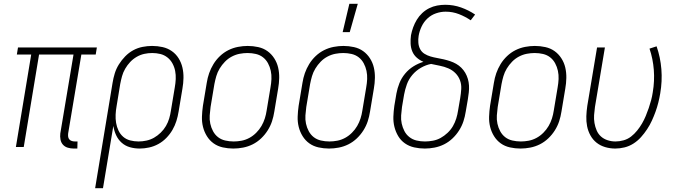

<svg xmlns="http://www.w3.org/2000/svg" viewBox="-20 -768 3540 1003"><path d="M365 8Q349 8 334 3.5Q319 -1 309 -12Q299 -23 296 -39Q293 -55 295 -71L364 -483H184L104 0H63L143 -483H68L74 -520H486L480 -483H405L336 -71Q335 -62 336 -54Q337 -46 342 -40Q347 -34 355 -31.5Q363 -29 372 -29H385L384 8Z M477 215 568 -335Q572 -360 579.5 -384.5Q587 -409 601 -431.5Q615 -454 634 -473.5Q653 -493 676 -505.5Q699 -518 724.5 -523Q750 -528 774 -528H775Q803 -528 829.5 -522Q856 -516 877.5 -501Q899 -486 913 -463.5Q927 -441 933 -415Q939 -389 938.5 -361Q938 -333 933 -305L913 -185Q909 -160 901.5 -136Q894 -112 881 -89.5Q868 -67 849 -47.5Q830 -28 807 -15.5Q784 -3 759 2.5Q734 8 710 8Q683 8 658.5 1Q634 -6 615.5 -22.5Q597 -39 586.5 -62Q576 -85 572 -110L518 215ZM704 -29Q724 -29 745 -33.5Q766 -38 784.5 -48.5Q803 -59 819.5 -75Q836 -91 847 -110Q858 -129 864 -149.5Q870 -170 873 -191L893 -311Q897 -333 898 -355Q899 -377 895 -397.5Q891 -418 881 -436.5Q871 -455 854.5 -468Q838 -481 817.5 -486Q797 -491 775 -491Q754 -491 733.5 -486.5Q713 -482 694 -471Q675 -460 660 -444Q645 -428 634 -409Q623 -390 617.5 -370Q612 -350 608 -329L589 -213Q585 -191 584 -169Q583 -147 586.5 -126Q590 -105 599 -86Q608 -67 623.5 -53.5Q639 -40 660 -34.5Q681 -29 704 -29Z M1199 8Q1171 8 1144 2Q1117 -4 1096 -19Q1075 -34 1061 -56.5Q1047 -79 1040.5 -105Q1034 -131 1035 -159Q1036 -187 1040 -215L1060 -335Q1064 -361 1072.5 -385.5Q1081 -410 1095 -433Q1109 -456 1129 -475Q1149 -494 1173 -506Q1197 -518 1223 -523Q1249 -528 1274 -528Q1302 -528 1329 -522Q1356 -516 1377 -501Q1398 -486 1412.5 -463.5Q1427 -441 1433 -415Q1439 -389 1438.5 -361Q1438 -333 1433 -305L1413 -185Q1409 -159 1401 -134.5Q1393 -110 1378.5 -87Q1364 -64 1344 -45Q1324 -26 1300 -14Q1276 -2 1250 3Q1224 8 1199 8ZM1201 -29Q1221 -29 1242 -33Q1263 -37 1282.5 -47.5Q1302 -58 1318.5 -74.5Q1335 -91 1346 -110Q1357 -129 1363.5 -149.5Q1370 -170 1373 -191L1393 -311Q1397 -333 1398 -355Q1399 -377 1394.5 -398Q1390 -419 1380 -437.5Q1370 -456 1354 -468.5Q1338 -481 1317 -486Q1296 -491 1273 -491Q1253 -491 1232 -487Q1211 -483 1191 -472.5Q1171 -462 1155 -445.5Q1139 -429 1127.5 -410Q1116 -391 1110 -370.5Q1104 -350 1100 -329L1080 -209Q1077 -187 1075.5 -165Q1074 -143 1078.5 -122Q1083 -101 1093 -82.5Q1103 -64 1119 -51.5Q1135 -39 1156.5 -34Q1178 -29 1201 -29Z M1770 -600 1805 -748H1849L1807 -600ZM1699 8Q1671 8 1644 2Q1617 -4 1596 -19Q1575 -34 1561 -56.5Q1547 -79 1540.5 -105Q1534 -131 1535 -159Q1536 -187 1540 -215L1560 -335Q1564 -361 1572.5 -385.5Q1581 -410 1595 -433Q1609 -456 1629 -475Q1649 -494 1673 -506Q1697 -518 1723 -523Q1749 -528 1774 -528Q1802 -528 1829 -522Q1856 -516 1877 -501Q1898 -486 1912.5 -463.5Q1927 -441 1933 -415Q1939 -389 1938.5 -361Q1938 -333 1933 -305L1913 -185Q1909 -159 1901 -134.5Q1893 -110 1878.5 -87Q1864 -64 1844 -45Q1824 -26 1800 -14Q1776 -2 1750 3Q1724 8 1699 8ZM1701 -29Q1721 -29 1742 -33Q1763 -37 1782.5 -47.5Q1802 -58 1818.5 -74.5Q1835 -91 1846 -110Q1857 -129 1863.5 -149.5Q1870 -170 1873 -191L1893 -311Q1897 -333 1898 -355Q1899 -377 1894.5 -398Q1890 -419 1880 -437.5Q1870 -456 1854 -468.5Q1838 -481 1817 -486Q1796 -491 1773 -491Q1753 -491 1732 -487Q1711 -483 1691 -472.5Q1671 -462 1655 -445.5Q1639 -429 1627.5 -410Q1616 -391 1610 -370.5Q1604 -350 1600 -329L1580 -209Q1577 -187 1575.5 -165Q1574 -143 1578.5 -122Q1583 -101 1593 -82.5Q1603 -64 1619 -51.5Q1635 -39 1656.5 -34Q1678 -29 1701 -29Z M2199 8Q2171 8 2144 2Q2117 -4 2095.5 -19Q2074 -34 2060.5 -56.5Q2047 -79 2040.5 -105Q2034 -131 2035 -159Q2036 -187 2040 -215L2051 -280Q2056 -307 2066.5 -333.5Q2077 -360 2096 -383Q2115 -406 2140 -421.5Q2165 -437 2192 -445Q2173 -453 2157.5 -466.5Q2142 -480 2134 -499Q2126 -518 2125 -540Q2124 -562 2127 -584Q2131 -605 2138.5 -625.5Q2146 -646 2157.5 -665Q2169 -684 2185.5 -699.5Q2202 -715 2222 -725Q2242 -735 2263.5 -739Q2285 -743 2306 -743Q2349 -743 2388.5 -729Q2428 -715 2462 -692L2439 -662Q2411 -681 2378 -694Q2345 -707 2308 -707Q2283 -707 2258 -698.5Q2233 -690 2213.5 -672Q2194 -654 2182.5 -629.5Q2171 -605 2167 -581Q2164 -563 2165.5 -544.5Q2167 -526 2175 -511Q2183 -496 2197.5 -487Q2212 -478 2229 -473Q2246 -468 2263.5 -465Q2281 -462 2298 -458Q2315 -454 2331.5 -448.5Q2348 -443 2363 -434.5Q2378 -426 2390 -414Q2402 -402 2410.5 -387.5Q2419 -373 2424 -356Q2429 -339 2430 -321.5Q2431 -304 2429 -285.5Q2427 -267 2424 -249L2413 -185Q2409 -159 2401 -134.5Q2393 -110 2378.5 -87Q2364 -64 2344 -45Q2324 -26 2300 -14Q2276 -2 2250 3Q2224 8 2199 8ZM2200 -29Q2220 -29 2241.5 -33Q2263 -37 2282 -47.5Q2301 -58 2318 -74Q2335 -90 2346 -109Q2357 -128 2363.5 -149Q2370 -170 2373 -191L2384 -255Q2388 -279 2389.5 -303Q2391 -327 2383 -348.5Q2375 -370 2359 -386Q2343 -402 2322 -411Q2301 -420 2278 -424.5Q2255 -429 2232 -434Q2205 -429 2179 -414Q2153 -399 2134 -376.5Q2115 -354 2105.5 -327.5Q2096 -301 2091 -274L2080 -209Q2077 -187 2075.5 -165Q2074 -143 2078.5 -122.5Q2083 -102 2092.5 -83.5Q2102 -65 2118.5 -52Q2135 -39 2156 -34Q2177 -29 2200 -29Z M2699 8Q2671 8 2644 2Q2617 -4 2596 -19Q2575 -34 2561 -56.5Q2547 -79 2540.5 -105Q2534 -131 2535 -159Q2536 -187 2540 -215L2560 -335Q2564 -361 2572.5 -385.5Q2581 -410 2595 -433Q2609 -456 2629 -475Q2649 -494 2673 -506Q2697 -518 2723 -523Q2749 -528 2774 -528Q2802 -528 2829 -522Q2856 -516 2877 -501Q2898 -486 2912.5 -463.5Q2927 -441 2933 -415Q2939 -389 2938.5 -361Q2938 -333 2933 -305L2913 -185Q2909 -159 2901 -134.5Q2893 -110 2878.5 -87Q2864 -64 2844 -45Q2824 -26 2800 -14Q2776 -2 2750 3Q2724 8 2699 8ZM2701 -29Q2721 -29 2742 -33Q2763 -37 2782.5 -47.5Q2802 -58 2818.5 -74.5Q2835 -91 2846 -110Q2857 -129 2863.5 -149.5Q2870 -170 2873 -191L2893 -311Q2897 -333 2898 -355Q2899 -377 2894.5 -398Q2890 -419 2880 -437.5Q2870 -456 2854 -468.5Q2838 -481 2817 -486Q2796 -491 2773 -491Q2753 -491 2732 -487Q2711 -483 2691 -472.5Q2671 -462 2655 -445.5Q2639 -429 2627.5 -410Q2616 -391 2610 -370.5Q2604 -350 2600 -329L2580 -209Q2577 -187 2575.5 -165Q2574 -143 2578.5 -122Q2583 -101 2593 -82.5Q2603 -64 2619 -51.5Q2635 -39 2656.5 -34Q2678 -29 2701 -29Z M3194 8Q3167 8 3141.5 0.5Q3116 -7 3096.5 -22.5Q3077 -38 3064.5 -60.5Q3052 -83 3047 -108.5Q3042 -134 3043 -161Q3044 -188 3048 -215L3099 -520H3140L3088 -209Q3085 -188 3083.5 -167Q3082 -146 3085.5 -125.5Q3089 -105 3097 -86.5Q3105 -68 3119.5 -55Q3134 -42 3154 -35.5Q3174 -29 3195 -29Q3216 -29 3237.5 -35Q3259 -41 3276.5 -54.5Q3294 -68 3308.5 -86Q3323 -104 3334 -123Q3345 -142 3353.5 -162.5Q3362 -183 3369 -203.5Q3376 -224 3381.5 -244.5Q3387 -265 3390 -286Q3400 -345 3395.5 -403Q3391 -461 3373 -514L3410 -526Q3430 -469 3435 -406.5Q3440 -344 3429 -280Q3425 -256 3419 -232Q3413 -208 3404.5 -184.5Q3396 -161 3385.5 -138Q3375 -115 3360.5 -93Q3346 -71 3328.5 -51.5Q3311 -32 3289 -18Q3267 -4 3242.5 2Q3218 8 3194 8Z"/></svg>

Font: Iosevka SS18 Extralight
Style: Italic
Weight: 200
Italic angle: -9°
Monospace: yes
Designer: Belleve Invis
Foundry: Belleve Invis
Version: Version 25.1.1; ttfautohint (v1.8.4)